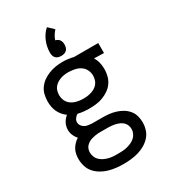

<svg xmlns="http://www.w3.org/2000/svg" viewBox="-235 -880 1070 1214"><g transform="rotate(-30 300.0 -273.0)"><path d="M300 223Q300 223 300 223Q300 223 300 223Q273 223 246 220Q219 217 193 209.5Q167 202 143 188Q119 174 101 153.5Q83 133 75 106.5Q67 80 67 53Q67 35 70.5 17.5Q74 0 82.5 -15.5Q91 -31 103.5 -44Q116 -57 131 -66Q117 -81 109 -100Q101 -119 101 -140Q101 -165 112.5 -187.5Q124 -210 144 -226Q128 -237 115.5 -252Q103 -267 95 -284Q87 -301 83.5 -320Q80 -339 80 -359Q80 -384 86 -409Q92 -434 107 -454.5Q122 -475 143 -489.5Q164 -504 187.5 -513Q211 -522 236 -526Q261 -530 287 -530Q304 -530 320.5 -528Q337 -526 354 -523L363 -520H542V-447L470 -449Q483 -429 488.5 -405.5Q494 -382 494 -358Q494 -333 487.5 -308Q481 -283 466.5 -262.5Q452 -242 431 -227.5Q410 -213 386.5 -204Q363 -195 337.5 -192Q312 -189 287 -189Q266 -189 246 -191Q226 -193 206 -198Q193 -192 184 -179.5Q175 -167 175 -153Q175 -139 182.5 -128Q190 -117 201.5 -110.5Q213 -104 226 -102Q239 -100 253 -99Q254 -99 256 -99Q258 -99 260 -99Q263 -99 266 -99Q269 -99 272 -99H328Q352 -99 376.5 -96.5Q401 -94 424 -87Q447 -80 468.5 -67.5Q490 -55 506 -36Q522 -17 528.5 7Q535 31 535 55Q535 82 526.5 108.5Q518 135 499.5 155Q481 175 457.5 188.5Q434 202 408 209.5Q382 217 354.5 220Q327 223 300 223ZM287 -262Q302 -262 316.5 -264Q331 -266 345 -270.5Q359 -275 372 -283Q385 -291 394 -303Q403 -315 407 -329.5Q411 -344 411 -359Q411 -379 402.5 -398Q394 -417 377.5 -429.5Q361 -442 341 -447.5Q321 -453 301 -454L287 -455Q286 -455 286 -455Q286 -455 285 -455Q271 -455 256 -453Q241 -451 227.5 -446Q214 -441 201.5 -433Q189 -425 180 -413.5Q171 -402 167 -387.5Q163 -373 163 -358Q163 -344 167 -329.5Q171 -315 180 -303Q189 -291 201.5 -283Q214 -275 228 -270.5Q242 -266 257 -264Q272 -262 287 -262ZM300 149Q317 149 333.5 148Q350 147 366.5 143Q383 139 398.5 132Q414 125 426.5 114Q439 103 446 87.5Q453 72 453 56Q453 42 448 28.5Q443 15 432.5 5Q422 -5 409.5 -10.5Q397 -16 383.5 -19.5Q370 -23 356 -24.5Q342 -26 328 -26H272Q269 -26 265.5 -26Q262 -26 258 -26Q246 -25 233.5 -23Q221 -21 209 -17.5Q197 -14 186 -7.5Q175 -1 166.5 8Q158 17 154 29Q150 41 150 54Q150 70 156.5 86Q163 102 175 113Q187 124 202.5 131.5Q218 139 234 143Q250 147 266.5 148Q283 149 300 149ZM300 -566Q289 -566 278.5 -569Q268 -572 260.5 -579.5Q253 -587 250 -597.5Q247 -608 247 -619Q247 -640 251 -660.5Q255 -681 263 -700.5Q271 -720 283 -737.5Q295 -755 311 -769L351 -731Q339 -718 329.5 -702.5Q320 -687 315 -671Q323 -669 331 -664.5Q339 -660 344 -652.5Q349 -645 351 -636.5Q353 -628 353 -619Q353 -608 350 -597.5Q347 -587 339.5 -579.5Q332 -572 321.5 -569Q311 -566 300 -566Z"/></g></svg>

Font: Zed Sans Extended
Style: Regular
Weight: 400
Width: 7
Designer: Belleve Invis
Foundry: Belleve Invis
Version: Version 1.0.0; ttfautohint (v1.8.4)